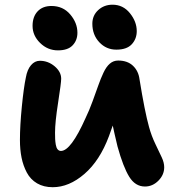

<svg xmlns="http://www.w3.org/2000/svg" viewBox="-20 -761 734 809"><path d="M470.2 -551.8Q427.7 -551.8 398.4 -583Q369.1 -614.3 369.1 -661.1Q369.1 -695.8 393.8 -718.5Q418.5 -741.2 454.1 -741.2Q498.5 -741.2 527.3 -705.6Q556.2 -669.9 556.2 -629.9Q556.2 -597.2 535.2 -574.5Q514.2 -551.8 470.2 -551.8ZM224.1 -548.8Q180.7 -548.8 148.9 -580.1Q117.2 -611.3 117.2 -651.9Q117.2 -690.4 138.4 -713.1Q159.7 -735.8 196.8 -735.8Q245.6 -735.8 275.9 -700.2Q306.2 -664.6 306.2 -623Q306.2 -591.3 286.1 -570.1Q266.1 -548.8 224.1 -548.8ZM202.1 27.8Q164.1 27.8 136.2 11.5Q108.4 -4.9 93 -33.9Q77.6 -63 70.8 -96.9Q64 -130.9 64 -170.9Q64 -231 72 -312Q80.1 -393.1 88.9 -434.1Q94.7 -467.8 110.6 -486.3Q126.5 -504.9 147.9 -504.9Q182.6 -504.9 210.2 -481.7Q237.8 -458.5 237.8 -429.2Q237.8 -412.1 224.9 -329.1Q211.9 -246.1 211.9 -202.1Q211.9 -185.5 212.4 -174.8Q212.9 -164.1 215.1 -151.1Q217.3 -138.2 222.9 -131.6Q228.5 -125 236.8 -125Q278.8 -125 340.8 -264.2Q355.5 -294.4 370.1 -334.2Q384.8 -374 394.3 -401.4Q403.8 -428.7 415.8 -454.3Q427.7 -480 442.9 -492.9Q458 -505.9 478 -505.9Q517.1 -505.9 540.3 -483.9Q563.5 -461.9 567.9 -426.8Q589.8 -291 607.9 -226.1Q618.2 -188.5 634.8 -154.1Q651.4 -119.6 661.6 -97.7Q671.9 -75.7 671.9 -56.2Q671.9 -24.4 647.5 0.2Q623 24.9 590.8 24.9Q549.8 24.9 524.4 -16.4Q499 -57.6 475.1 -144Q460 -207.5 455.1 -231.9Q452.6 -224.1 447 -209.5Q441.4 -194.8 439 -187Q400.4 -84 335.7 -28.1Q271 27.8 202.1 27.8Z"/></svg>

Font: Shantell Sans Bouncy
Style: Bold
Weight: 700
Designer: Stephen Nixon, Anya Danilova, Shantell Martin
Foundry: Arrow Type
Version: Version 1.006;[9816181b4]